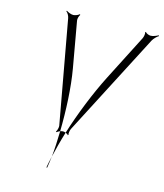

<svg xmlns="http://www.w3.org/2000/svg" viewBox="-112 -646 786 918"><g transform="rotate(15 281.0 -187.5)"><path d="M103 -559C110 -554 118 -541 120 -529L212 -21C213 -13 209 4 204 9L207 12C210 9 217 5 223 3C225 -99 220 -212 204 -303L164 -529C162 -537 167 -554 172 -559L169 -562C164 -556 147 -550 139 -550C127 -550 112 -557 105 -562ZM223 3C222 48 220 92 216 130C225 92 236 48 250 3C245 1 241 0 237 0C234 0 228 1 223 3ZM250 3C256 5 262 9 263 12L266 9C263 4 266 -13 270 -21L533 -529C539 -540 553 -554 562 -559L559 -562C551 -557 534 -550 522 -550C513 -550 499 -556 496 -562L493 -559C496 -554 493 -537 489 -529L374 -304C327 -212 282 -99 250 3ZM204 187H208C211 170 213 151 216 130C211 151 207 170 204 187Z"/></g></svg>

Font: Armata Saber
Style: RgIta
Weight: 400
Designer: Jasper
Foundry: Cannot Into Space Fonts
Version: Version 0.970